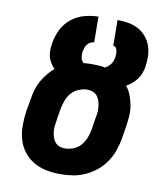

<svg xmlns="http://www.w3.org/2000/svg" viewBox="-83 -805 766 882"><g transform="rotate(10 300.0 -363.5)"><path d="M257 8Q223 8 191 1.5Q159 -5 132 -21Q105 -37 85.5 -62.5Q66 -88 57.5 -119Q49 -150 49 -183.5Q49 -217 54 -251L64 -307Q67 -328 73 -349.5Q79 -371 90 -391.5Q101 -412 115.5 -430Q130 -448 148 -463Q137 -474 129 -487Q121 -500 117 -515Q113 -530 113.5 -546.5Q114 -563 117 -580Q122 -612 137.5 -643Q153 -674 180 -695.5Q207 -717 240 -726Q273 -735 305 -735L306 -615Q297 -615 288.5 -610.5Q280 -606 274 -598Q268 -590 265.5 -581.5Q263 -573 261 -564Q259 -550 261.5 -536Q264 -522 275 -513Q285 -514 294.5 -514.5Q304 -515 314 -515Q329 -515 345 -514Q361 -513 375 -510Q389 -517 399.5 -530.5Q410 -544 412 -558L413 -561Q414 -570 414.5 -578Q415 -586 413.5 -594Q412 -602 408 -608.5Q404 -615 395 -615L394 -735Q420 -735 445.5 -730.5Q471 -726 492 -714.5Q513 -703 528.5 -684.5Q544 -666 552 -643Q560 -620 560.5 -594.5Q561 -569 557 -543Q554 -528 548.5 -513.5Q543 -499 533.5 -486.5Q524 -474 512 -463.5Q500 -453 485 -445Q500 -426 508.5 -403.5Q517 -381 521 -357Q525 -333 523 -307.5Q521 -282 517 -256L508 -201Q503 -172 493 -144Q483 -116 465.5 -90.5Q448 -65 424 -45.5Q400 -26 372 -13.5Q344 -1 315 3.5Q286 8 257 8ZM257 -112Q277 -112 297.5 -120Q318 -128 332 -144.5Q346 -161 353.5 -180.5Q361 -200 364 -220L373 -276Q376 -289 377 -302.5Q378 -316 376.5 -329Q375 -342 371 -354.5Q367 -367 359.5 -376.5Q352 -386 339.5 -391Q327 -396 314 -396Q294 -396 273.5 -387.5Q253 -379 239 -363Q225 -347 218 -327Q211 -307 207 -287L198 -231Q196 -218 194.5 -204.5Q193 -191 194.5 -178Q196 -165 200 -153Q204 -141 212 -131Q220 -121 232 -116.5Q244 -112 257 -112Z"/></g></svg>

Font: Iosevka Aile Heavy
Style: Italic
Weight: 900
Italic angle: -9°
Designer: Belleve Invis
Foundry: Belleve Invis
Version: Version 31.1.0; ttfautohint (v1.8.4)